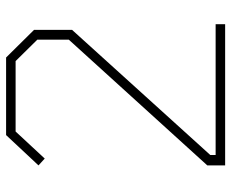

<svg xmlns="http://www.w3.org/2000/svg" viewBox="-86 -692 777 646"><g transform="rotate(-90 303.0 -368.5)"><path d="M70 0V-60L493 -526V-632L421 -705H184L93 -607L70 -628L172 -737H433L526 -643V-515L105 -50V-32H545V0Z"/></g></svg>

Font: Tomorrow ExtraLight
Style: Regular
Weight: 275
Designer: Tony de Marco, Monica Rizzolli
Foundry: Just in Type
Version: Version 2.002